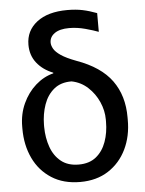

<svg xmlns="http://www.w3.org/2000/svg" viewBox="-54 -805 648 858"><g transform="rotate(-5 270.0 -375.5)"><path d="M93.8 -621.1Q93.8 -684.1 143.3 -722.4Q192.9 -760.7 280.3 -760.7Q318.4 -760.7 348.6 -754.4Q378.9 -748 412.1 -735.4V-651.4Q390.6 -659.7 354 -669.7Q317.4 -679.7 281.2 -679.7Q238.8 -679.7 216.1 -663.6Q193.4 -647.5 193.4 -622.1Q193.4 -609.4 201.7 -594.5Q210 -579.6 233.2 -563.7Q256.3 -547.9 300.8 -531.2Q408.7 -492.7 458 -424.6Q507.3 -356.4 506.8 -258.8V-249Q507.3 -175.8 479 -117.2Q450.7 -58.6 397.9 -24.4Q345.2 9.8 271.5 9.8Q196.3 9.8 143.1 -24.4Q89.8 -58.6 62 -117.2Q34.2 -175.8 34.2 -249V-258.8Q34.2 -315.4 55.9 -362.5Q77.6 -409.7 113.8 -441.7Q149.9 -473.6 193.4 -484.4V-487.3Q147.5 -505.4 120.6 -539.6Q93.8 -573.7 93.8 -621.1ZM131.8 -258.8V-249Q132.3 -199.7 147 -158.7Q161.6 -117.7 192.4 -93Q223.1 -68.4 271.5 -68.4Q319.3 -68.4 349.6 -93Q379.9 -117.7 394.5 -158.7Q409.2 -199.7 409.2 -249V-258.8Q409.2 -298.3 392.1 -337.2Q375 -376 344.2 -404.5Q313.5 -433.1 271.5 -441.4Q223.1 -441.9 192.4 -416.5Q161.6 -391.1 147 -349.4Q132.3 -307.6 131.8 -258.8Z"/></g></svg>

Font: GitLab Sans
Style: Regular
Weight: 400
Designer: Rasmus Andersson
Foundry: Modifications by GitLab B.V., manufactured by rsms
Version: Version 4.000;git-c8fb6b7